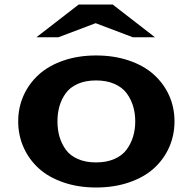

<svg xmlns="http://www.w3.org/2000/svg" viewBox="-20 -812 848 845"><path d="M326.2 -792H476.1L662.1 -647.9H564.9L400.9 -710L236.8 -647.9H140.1ZM402.8 -567.9Q482.4 -567.9 548.1 -545.4Q613.8 -522.9 657.2 -483.6Q700.7 -444.3 724.4 -391.6Q748 -338.9 748 -277.8Q748 -216.8 724.4 -163.6Q700.7 -110.4 657.2 -71Q613.8 -31.7 548.1 -9.3Q482.4 13.2 402.8 13.2Q324.2 13.2 259 -9.3Q193.8 -31.7 150.6 -71Q107.4 -110.4 83.7 -163.6Q60.1 -216.8 60.1 -277.8Q60.1 -338.9 83.7 -391.6Q107.4 -444.3 150.6 -483.6Q193.8 -522.9 259 -545.4Q324.2 -567.9 402.8 -567.9ZM402.8 -97.2Q448.7 -97.2 483.4 -112.3Q518.1 -127.4 537.4 -153.8Q556.6 -180.2 565.9 -211.2Q575.2 -242.2 575.2 -277.8Q575.2 -313.5 565.9 -344.5Q556.6 -375.5 537.4 -401.6Q518.1 -427.7 483.4 -442.9Q448.7 -458 402.8 -458Q356.4 -458 322.3 -442.9Q288.1 -427.7 269.3 -401.6Q250.5 -375.5 241.7 -344.7Q232.9 -314 232.9 -277.8Q232.9 -241.7 241.7 -210.9Q250.5 -180.2 269.3 -153.8Q288.1 -127.4 322.3 -112.3Q356.4 -97.2 402.8 -97.2Z"/></svg>

Font: Sporting Grotesque
Style: Bold
Weight: 700
Designer: Lucas LE BIHAN
Foundry: Lucas LE BIHAN
Version: Version 2.002;PS 2.2;hotconv 1.0.88;makeotf.lib2.5.647800